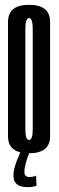

<svg xmlns="http://www.w3.org/2000/svg" viewBox="-20 -626 241 789"><path d="M99.4 3.8Q12.9 3.8 12.9 -66.2Q12.9 -136.2 12.9 -300.6Q12.9 -464.9 12.9 -535.6Q12.9 -606.2 99.4 -606.2Q185.9 -606.2 185.9 -535.6Q185.9 -464.9 185.9 -300.6Q185.9 -136.2 185.9 -66.2Q185.9 3.8 99.4 3.8ZM99.4 -50.8Q114.5 -50.8 114.5 -94.8Q114.5 -138.9 114.5 -300.6Q114.5 -462.3 114.5 -507Q114.5 -551.7 99.4 -551.7Q84.2 -551.7 84.2 -507Q84.2 -462.3 84.2 -300.6Q84.2 -138.9 84.2 -94.8Q84.2 -50.8 99.4 -50.8ZM92.6 143.2Q78.7 143.2 65.6 139.5Q52.4 135.9 43.9 125.4Q35.4 114.9 35.4 95.4Q35.4 77.9 40.8 59.3Q46.1 40.6 52.9 24.7Q59.8 8.8 63.7 0H101.1Q97.1 9.1 92.2 23.9Q87.2 38.7 83.8 53.9Q80.3 69.1 80.3 80Q80.3 92 85.8 96.7Q91.2 101.4 100.9 101.4Q106.9 101.4 112.7 100.6Q118.4 99.7 122.8 98.2Q127.2 96.8 128.2 95.8L130.1 137.4Q128.9 138.2 123.3 139.6Q117.7 140.9 109.7 142.1Q101.7 143.2 92.6 143.2Z"/></svg>

Font: Anybody UltraCondensed Thin
Style: Regular
Weight: 100
Width: 1
Designer: Tyler Finck
Foundry: Etcetera Type Company
Version: Version 1.110